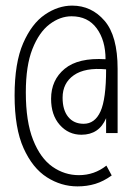

<svg xmlns="http://www.w3.org/2000/svg" viewBox="-20 -653 478 684"><path d="M256 11Q198 11 147 -21.5Q96 -54 64 -125Q32 -196 32 -313Q32 -429 62.5 -499Q93 -569 140 -601Q187 -633 237 -633Q306 -633 352.5 -579Q399 -525 399 -408V-179H358V-232Q333 -173 270 -173Q224 -173 193 -208Q162 -243 162 -301Q162 -368 210.5 -408Q259 -448 356 -442Q356 -509 324.5 -552Q293 -595 235 -595Q194 -595 156.5 -566.5Q119 -538 95.5 -478.5Q72 -419 72 -324Q72 -220 98 -154.5Q124 -89 167 -59Q210 -29 261 -29Q316 -29 359 -63L378 -28Q349 -7 319.5 2Q290 11 256 11ZM278 -212Q318 -212 338 -256Q358 -300 358 -406Q283 -413 243 -385Q203 -357 203 -305Q203 -261 223 -236.5Q243 -212 278 -212Z"/></svg>

Font: Inconsolata SemiCondensed Light
Style: Regular
Weight: 300
Width: 4
Monospace: yes
Designer: Raph Levien, Cyreal, Brenton Simpson
Foundry: Raph Levien, Cyreal, Google
Version: Version 3.100; ttfautohint (v1.8.4.7-5d5b)